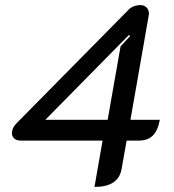

<svg xmlns="http://www.w3.org/2000/svg" viewBox="-20 -729 686 758"><path d="M385 -174H62Q46 -174 36.5 -182Q27 -190 27 -204Q27 -213 31.5 -223Q36 -233 44 -241L490 -693Q497 -700 509 -704.5Q521 -709 533 -709Q549 -709 558.5 -699.5Q568 -690 568 -675L567 -667L495 -256H611Q603 -213 583 -193.5Q563 -174 528 -174H480L460 -62Q448 9 353 9ZM405 -256 456 -546 494 -587 489 -591 159 -256Z"/></svg>

Font: K2D
Style: Italic
Weight: 400
Italic angle: -10°
Designer: Katatrad Aksorn Co.,Ltd.
Foundry: Cadson Demak Co.,Ltd.
Version: Version 1.000; ttfautohint (v1.6)